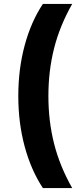

<svg xmlns="http://www.w3.org/2000/svg" viewBox="-20 -762 397 976"><path d="M73 -274Q73 -411 105.5 -531.5Q138 -652 198 -742H347Q284 -631 255 -516.5Q226 -402 226 -274Q226 -146 255 -31.5Q284 83 347 194H198Q138 103 105.5 -17Q73 -137 73 -274Z"/></svg>

Font: Idrija
Style: Bold
Weight: 700
Designer: Julieta Ulanovsky
Foundry: Julieta Ulanovsky
Version: Version 7.200